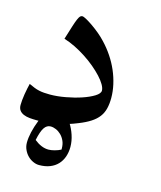

<svg xmlns="http://www.w3.org/2000/svg" viewBox="-89 -510 574 686"><g transform="rotate(15 197.5 -167.0)"><path d="M90.3 -350.1Q99.6 -380.4 105.5 -398.9Q111.3 -417.5 115.7 -427.5Q120.1 -437.5 123.5 -440.9Q127 -444.3 131.3 -444.3Q136.2 -444.3 147.2 -438.2Q158.2 -432.1 171.9 -422.6Q185.5 -413.1 199.7 -401.4Q213.9 -389.6 224.6 -377.9Q243.7 -357.9 259 -335Q274.4 -312 284.9 -287.6Q295.4 -263.2 301 -238Q306.6 -212.9 306.6 -189Q306.6 -166.5 302.2 -149.2Q297.9 -131.8 287.6 -118.2Q277.3 -104.5 260 -93.3Q242.7 -82 216.8 -71.8Q182.6 -57.6 146.2 -50.3Q109.9 -43 70.8 -43Q56.6 -43 43.7 -44.2Q30.8 -45.4 21 -49.6Q11.2 -53.7 5.6 -61.3Q0 -68.8 0 -81.1Q0 -88.4 1 -99.1Q2 -109.9 3.9 -121.6Q5.9 -133.3 8.1 -144Q10.3 -154.8 12.2 -162.1Q23.4 -156.7 32.7 -153.1Q42 -149.4 51 -147.5Q60.1 -145.5 69.8 -144.8Q79.6 -144 91.3 -144Q118.2 -144 148.9 -149.7Q179.7 -155.3 206.1 -164.1Q232.4 -172.9 250 -183.8Q267.6 -194.8 267.6 -205.6Q267.6 -214.8 260.3 -227.5Q252.9 -240.2 240 -254.2Q227.1 -268.1 210 -282.5Q192.9 -296.9 173.1 -309.8Q153.3 -322.8 132.1 -333.3Q110.8 -343.8 90.3 -350.1ZM84.5 25.9Q111.3 47.4 137.2 47.4Q147.5 47.4 160.2 43.9Q172.9 40.5 182.6 35.2V30.8Q182.6 15.1 177 2.9Q171.4 -9.3 162.8 -17.6Q154.3 -25.9 144 -30.3Q133.8 -34.7 124 -34.7Q109.9 -34.7 100.6 -20.8Q91.3 -6.8 84.5 25.9ZM119.1 109.4Q107.9 109.4 96.7 104.2Q85.4 99.1 76.7 90.3Q67.9 81.5 62.3 69.3Q56.6 57.1 56.6 43Q56.6 25.4 61.5 3.9Q66.4 -17.6 76.2 -42.5Q99.6 -105 129.4 -105Q144 -105 158.7 -93.8Q173.3 -82.5 184.8 -64.9Q196.3 -47.4 203.6 -25.4Q210.9 -3.4 210.9 18.1Q210.9 37.6 205.1 54.4Q199.2 71.3 187.7 83.5Q176.3 95.7 159.2 102.5Q142.1 109.4 119.1 109.4Z"/></g></svg>

Font: XB Niloofar
Style: Regular
Weight: 400
Designer: Behnam
Foundry: Irmug
Version: Version 7.201 2008